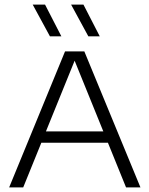

<svg xmlns="http://www.w3.org/2000/svg" viewBox="-20 -820 654 840"><path d="M20 0 264.5 -595H349L594.5 0H531.5L301 -568H312L81.5 0ZM144.5 -195.5 159.5 -245H454.5L469 -195.5ZM366.5 -661 291 -800H345L416.5 -661ZM198.5 -661 123 -800H177L248.5 -661Z"/></svg>

Font: Encode Sans SC SemiExpanded Light
Style: Regular
Weight: 300
Width: 6
Designer: Multiple Designers
Foundry: Impallari Type
Version: Version 3.002